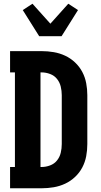

<svg xmlns="http://www.w3.org/2000/svg" viewBox="-20 -1009 540 1029"><path d="M34 0V-114H60V-621H34V-735H203Q236 -735 268 -729.5Q300 -724 329 -710.5Q358 -697 382 -674.5Q406 -652 421 -623.5Q436 -595 442 -563Q448 -531 448 -499V-237Q448 -204 442 -172Q436 -140 421 -111.5Q406 -83 382 -60.5Q358 -38 329 -24.5Q300 -11 268 -5.5Q236 0 203 0ZM197 -114H203Q226 -114 248.5 -122.5Q271 -131 285.5 -149Q300 -167 305.5 -190Q311 -213 311 -237V-499Q311 -522 305.5 -545Q300 -568 285.5 -586Q271 -604 248.5 -612.5Q226 -621 203 -621H197ZM190 -815 102 -955 154 -989 250 -882 346 -989 398 -955 310 -815Z"/></svg>

Font: Iosevka Curly Slab Heavy
Style: Regular
Weight: 900
Monospace: yes
Designer: Belleve Invis
Foundry: Belleve Invis
Version: Version 22.1.2; ttfautohint (v1.8.4)